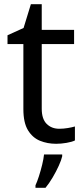

<svg xmlns="http://www.w3.org/2000/svg" viewBox="-20 -679 401 920"><path d="M264 -62Q284 -62 305 -65.5Q326 -69 339 -73V-6Q325 1 299 5.5Q273 10 249 10Q207 10 171.5 -4.5Q136 -19 114 -55Q92 -91 92 -156V-468H16V-510L93 -545L128 -659H180V-536H335V-468H180V-158Q180 -109 203.5 -85.5Q227 -62 264 -62ZM278 70Q274 88 261.5 115.5Q249 143 232.5 171Q216 199 198 221H150V209Q158 192 166.5 165.5Q175 139 182 110.5Q189 82 191 61H278Z"/></svg>

Font: Noto Naskh Arabic
Style: Regular
Weight: 400
Designer: Monotype Design Team, David Williams, Mohamad Dakak and Nizar Qandah
Foundry: Monotype Imaging Inc.
Version: Version 2.013